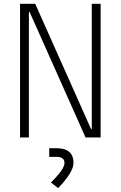

<svg xmlns="http://www.w3.org/2000/svg" viewBox="-20 -713 626 996"><path d="M423.8 0 133.8 -650.4H129.9V0H84V-693.4H162.6L452.6 -43H456.1V-693.4H502V0ZM281.7 262.7 244.1 233.9Q314.5 165 314.5 132.3Q314.5 100.6 272 100.6H235.4V55.7H272Q361.3 55.7 361.3 132.3Q361.3 180.2 281.7 262.7Z"/></svg>

Font: Cascadia Mono ExtraLight
Style: Regular
Weight: 200
Monospace: yes
Designer: Aaron Bell
Foundry: Saja Typeworks
Version: Version 2404.023; ttfautohint (v1.8.4)